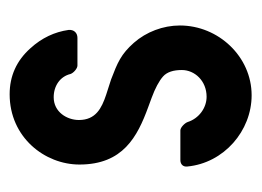

<svg xmlns="http://www.w3.org/2000/svg" viewBox="-90 -432 529 388"><g transform="rotate(-90 174.0 -237.5)"><path d="M317 -138C317 -172 304 -206 282 -231C259 -257 242 -264 208 -277L177 -287C150 -296 126 -308 126 -342C126 -366 142 -393 172 -393C195 -393 214 -380 219 -359C221 -353 230 -345 236 -345H292C302 -345 309 -352 308 -363C304 -391 292 -417 271 -440C246 -468 215 -482 178 -482C91 -482 36 -411 36 -341C36 -253 92 -224 152 -202L171 -195C190 -188 205 -180 214 -172C223 -164 227 -151 227 -134C227 -108 205 -84 173 -84C150 -84 129 -100 122 -122C120 -128 111 -137 105 -137H45C36 -137 31 -131 32 -123C39 -49 104 7 176 7C254 7 317 -60 317 -138Z"/></g></svg>

Font: DIN Rundschrift
Style: Eng
Weight: 400
Width: 3
Version: Version 1.027